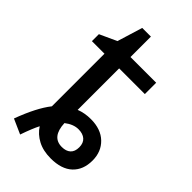

<svg xmlns="http://www.w3.org/2000/svg" viewBox="-215 -724 818 818"><g transform="rotate(45 194.0 -314.5)"><path d="M91.8 -467.8H16.1V-509.8L92.8 -544.9L127.9 -659.2H180.2V-536.1H335V-467.8H180.2V-217.8Q210.9 -230 248 -230Q308.6 -230 343.3 -196.5Q377.9 -163.1 377.9 -109.9Q377.9 -54.2 344 -22.2Q310.1 9.8 245.1 9.8Q199.2 9.8 166.5 -7.6Q133.8 -24.9 115.2 -54.2Q100.6 -26.4 81.1 29.8L14.2 0Q50.8 -99.1 91.8 -150.9ZM244.1 -58.1Q269.5 -58.1 283.7 -71Q297.9 -84 297.9 -109.9Q297.9 -135.7 282.7 -148.9Q267.6 -162.1 241.2 -162.1Q210.9 -162.1 180.2 -138.2Q183.6 -58.1 244.1 -58.1Z"/></g></svg>

Font: Noto Sans Southeast Asian
Style: Regular
Weight: 400
Designer: Monotype Design Team
Foundry: Monotype Imaging Inc.
Version: Version 1.06 uh; ttfautohint (v1.4.1)